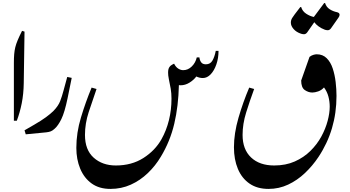

<svg xmlns="http://www.w3.org/2000/svg" viewBox="-20 -864 2272 1245"><path d="M70 -81V-455Q70 -489 72 -512.5Q74 -536 79 -557Q84 -578 94.5 -603Q105 -628 123 -664L139 -659L134 -325Q133 -255 121 -194.5Q109 -134 89 -81Z M147 7 139 -19 203 -56Q248 -82 278 -104Q308 -126 327 -145Q358 -177 370 -208Q382 -239 392 -277L416 -365L445 -359L418 -226Q399 -135 378 -92Q357 -49 334 -29Q321 -17 309.5 -12.5Q298 -8 281 -6Z M696 361Q623 361 574 325.5Q525 290 500 229.5Q475 169 475 95Q475 -3 505 -102.5Q535 -202 574 -296L606 -287Q579 -210 555 -136.5Q531 -63 531 11Q531 108 587.5 158.5Q644 209 731 209Q834 209 910 160.5Q986 112 1027 39Q1059 -18 1075.5 -85Q1092 -152 1092 -224Q1092 -259 1087 -288.5Q1082 -318 1075 -350Q1072 -364 1071 -374.5Q1070 -385 1070 -394Q1070 -417 1078.5 -429Q1087 -441 1102 -448L1109 -451Q1120 -429 1136 -419Q1152 -409 1168 -409Q1199 -409 1223.5 -433Q1248 -457 1256 -492H1273Q1275 -473 1284.5 -460Q1294 -447 1315 -447Q1344 -447 1358 -472Q1372 -497 1379 -534H1397Q1397 -487 1383 -446.5Q1369 -406 1346 -382Q1323 -358 1295 -358Q1274 -358 1253 -368Q1236 -345 1208.5 -328Q1181 -311 1151 -311Q1145 -311 1140 -312Q1137 -176 1110 -61.5Q1083 53 1023 152Q988 211 938.5 258.5Q889 306 828 333.5Q767 361 696 361Z M1721 361Q1648 361 1598 326.5Q1548 292 1522.5 231Q1497 170 1497 91Q1497 1 1526.5 -100.5Q1556 -202 1596 -296L1628 -287Q1599 -208 1576 -134Q1553 -60 1553 11Q1553 105 1608 157Q1663 209 1758 209Q1833 209 1891.5 183Q1950 157 1993 114.5Q2036 72 2063.5 21.5Q2091 -29 2104.5 -80Q2118 -131 2118 -172Q2118 -206 2109.5 -238Q2101 -270 2081 -297Q2065 -279 2043.5 -271.5Q2022 -264 2005 -264Q1980 -264 1956.5 -280Q1933 -296 1933 -342L1987 -495Q1998 -504 2011 -508Q2024 -512 2034 -512Q2073 -512 2098.5 -486.5Q2124 -461 2137.5 -420Q2151 -379 2156.5 -332Q2162 -285 2162 -242Q2162 -22 2045 154Q2007 211 1957.5 258Q1908 305 1848.5 333Q1789 361 1721 361ZM1951 -642Q1944 -642 1933 -645Q1902 -655 1884 -675.5Q1866 -696 1866 -717Q1866 -734 1875 -748Q1884 -762 1891 -771L1927 -818H1933Q1941 -791 1965.5 -775Q1990 -759 2015 -754L2082 -844H2088Q2096 -818 2118 -804Q2140 -790 2165 -785Q2182 -781 2182 -768Q2182 -760 2175 -750L2126 -680Q2117 -668 2105 -668Q2098 -668 2087 -671Q2063 -680 2045 -693.5Q2027 -707 2018 -720L1972 -654Q1963 -642 1951 -642Z"/></svg>

Font: Gulzar
Style: Regular
Weight: 400
Designer: Borna Izadpanah, Alice Savoie, Simon Cozens, Fiona Ross
Version: Version 1.000;[7b34f74]; ttfautohint (v1.8.4)